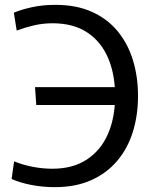

<svg xmlns="http://www.w3.org/2000/svg" viewBox="-20 -760 629 792"><path d="M205.4 12Q155.8 12 108.7 2.8Q61.7 -6.4 27.9 -21.7L38.2 -94.7Q70.9 -80.7 112.7 -72.3Q154.6 -64 196.1 -64Q280.7 -64 338.4 -102.1Q396.1 -140.1 425.4 -207.6Q454.8 -275.1 454.8 -364Q454.8 -452.9 426.1 -520.4Q397.3 -587.9 340.2 -625.9Q283 -664 197.2 -664Q155.9 -664 118.4 -655Q80.9 -645.9 48.9 -633.9L37.1 -707.4Q64.3 -719.6 109.5 -729.8Q154.7 -740 208.4 -740Q295.4 -740 359.5 -711Q423.6 -682.1 465.6 -630.8Q507.7 -579.5 528.5 -511.4Q549.3 -443.3 549.3 -364Q549.3 -284.7 528.2 -216.6Q507.1 -148.5 464.1 -97.2Q421.1 -45.9 356.7 -17Q292.3 12 205.4 12ZM129.6 -326.8 124.5 -400.6H492V-326.8Z"/></svg>

Font: Murecho Thin
Style: Regular
Weight: 100
Designer: Neil Summerour
Foundry: Positype
Version: Version 1.010